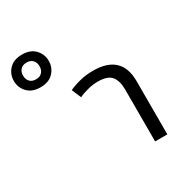

<svg xmlns="http://www.w3.org/2000/svg" viewBox="-446 -1018 1123 1171"><g transform="rotate(-30 115.0 -432.5)"><path d="M-129 -635Q-188 -635 -220 -669Q-252 -703 -252 -750Q-252 -797 -220 -831Q-188 -865 -129 -865Q-70 -865 -38 -831Q-6 -797 -6 -750Q-6 -703 -38 -669Q-70 -635 -129 -635ZM-129 -691Q-101 -691 -86 -707.5Q-71 -724 -71 -750Q-71 -776 -86 -792.5Q-101 -809 -129 -809Q-157 -809 -172 -792.5Q-187 -776 -187 -750Q-187 -724 -172 -707.5Q-157 -691 -129 -691ZM54 -459 26 -525Q57 -540 102 -551.5Q147 -563 196 -563Q396 -563 396 -375V0H310V-366Q310 -427 284 -459Q258 -491 189 -491Q155 -491 119 -482Q83 -473 54 -459Z"/></g></svg>

Font: Noto Sans Thai Looped
Style: Regular
Weight: 400
Designer: Sasikarn Vongin, Ben Mitchell
Foundry: The Fontpad Ltd
Version: Version 1.001; ttfautohint (v1.8.4.7-5d5b)